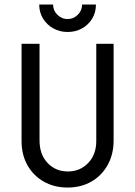

<svg xmlns="http://www.w3.org/2000/svg" viewBox="-20 -818 596 846"><path d="M277.8 8.3Q218.8 8.3 172.9 -17.7Q127.1 -43.8 101 -89.9Q75 -136.1 75 -196.5Q75 -196.5 75 -625Q75 -625 154.2 -625Q154.2 -625 154.2 -199.3Q154.2 -137.5 189.6 -100Q225 -62.5 279.2 -62.5Q332.6 -62.5 368.4 -99.7Q404.2 -136.8 404.2 -196.5Q404.2 -196.5 404.2 -625Q404.2 -625 480.6 -625Q480.6 -625 480.6 -199.3Q480.6 -138.2 454.5 -91.3Q428.5 -44.4 383 -18.1Q337.5 8.3 277.8 8.3ZM277.8 -677.1Q243.1 -677.1 214.6 -693.1Q186.1 -709 169.4 -736.5Q152.8 -763.9 152.8 -797.9H213.9Q213.9 -771.5 233 -752.8Q252.1 -734 277.8 -734Q303.5 -734 322.6 -752.8Q341.7 -771.5 341.7 -797.9H402.8Q402.8 -763.2 386.1 -735.8Q369.4 -708.3 341.3 -692.7Q313.2 -677.1 277.8 -677.1Z"/></svg>

Font: co2trust
Style: Regular
Weight: 400
Designer: Kristian Moeller
Foundry: Dicotype
Version: Version 1.000